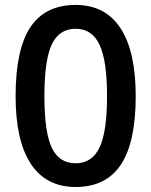

<svg xmlns="http://www.w3.org/2000/svg" viewBox="-20 -745 611 775"><path d="M527.8 -356.9Q527.8 -170.9 468 -80.6Q408.2 9.8 285.2 9.8Q166 9.8 104.5 -83.5Q43 -176.8 43 -356.9Q43 -545.9 102.8 -635.5Q162.6 -725.1 285.2 -725.1Q404.8 -725.1 466.3 -631.3Q527.8 -537.6 527.8 -356.9ZM159.2 -356.9Q159.2 -210.9 189.2 -148.4Q219.2 -85.9 285.2 -85.9Q351.1 -85.9 381.6 -149.4Q412.1 -212.9 412.1 -356.9Q412.1 -500.5 381.6 -564.7Q351.1 -628.9 285.2 -628.9Q219.2 -628.9 189.2 -565.9Q159.2 -502.9 159.2 -356.9Z"/></svg>

Font: f42132580099584   
Style: Regular
Weight: 600
Foundry: Ascender Corporation
Version: Version 1.10